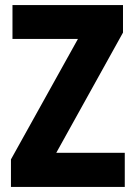

<svg xmlns="http://www.w3.org/2000/svg" viewBox="-20 -734 532 754"><path d="M470 0H23V-108L286 -581H29V-714H463V-606L201 -134H470Z"/></svg>

Font: Noto Sans Arabic UI Cn XBd
Style: Regular
Weight: 800
Width: 3
Designer: Monotype Design Team, Nadine Chahine and Nizar Qandah
Foundry: Monotype Imaging Inc.
Version: Version 2.010; ttfautohint (v1.8.4.7-5d5b)